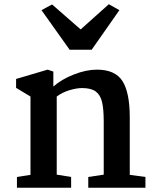

<svg xmlns="http://www.w3.org/2000/svg" viewBox="-20 -887 734 907"><path d="M56 0ZM124 -61V-431L56 -472V-514L205 -558L232 -549V-478Q270 -512 328.5 -535Q387 -558 438 -558Q524 -558 558.5 -504Q593 -450 593 -332V-61L667 -51V0H397V-51L470 -62V-313Q470 -372 462 -405.5Q454 -439 432 -455Q410 -471 368 -471Q342 -471 308.5 -461Q275 -451 248 -431V-62L316 -51V0H60V-51ZM226 -866 361 -748 494 -867 544 -839 413 -652H309L176 -839Z"/></svg>

Font: Martel
Style: Bold
Weight: 700
Designer: Dan Reynolds
Foundry: Dan Reynolds
Version: Version 1.001; ttfautohint (v1.1) -l 5 -r 5 -G 72 -x 0 -D la